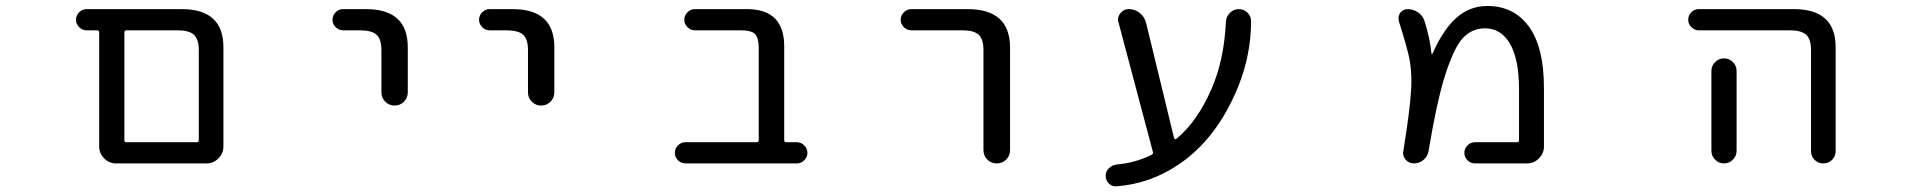

<svg xmlns="http://www.w3.org/2000/svg" viewBox="-20 -578 6540 655"><path d="M397.5 -20.5H376Q352.5 -20.5 335.4 -37.6Q318.4 -54.7 318.4 -78.1V-466.8Q318.4 -474.6 311.5 -474.6H275.4Q260.7 -474.6 250 -485.4Q239.3 -496.1 239.3 -510.7Q239.3 -525.4 250 -536.1Q260.7 -546.9 275.4 -546.9H599.6Q742.2 -546.9 742.2 -417V-78.1Q742.2 -54.7 725.1 -37.6Q708 -20.5 684.6 -20.5ZM658.2 -407.2Q658.2 -444.3 641.6 -459.5Q625 -474.6 585 -474.6H411.1Q404.3 -474.6 404.3 -466.8V-99.6Q404.3 -92.8 411.1 -92.8H651.4Q658.2 -92.8 658.2 -99.6Z M1150.4 -474.6Q1135.7 -474.6 1125 -485.4Q1114.3 -496.1 1114.3 -510.7Q1114.3 -525.4 1125 -536.1Q1135.7 -546.9 1150.4 -546.9H1228.5Q1371.1 -546.9 1371.1 -417V-262.7Q1371.1 -244.1 1357.9 -231Q1344.7 -217.8 1326.2 -217.8Q1307.6 -217.8 1294.4 -231Q1281.2 -244.1 1281.2 -262.7V-407.2Q1281.2 -444.3 1264.6 -459.5Q1248 -474.6 1207 -474.6Z M1650.4 -474.6Q1635.7 -474.6 1625 -485.4Q1614.3 -496.1 1614.3 -510.7Q1614.3 -525.4 1625 -536.1Q1635.7 -546.9 1650.4 -546.9H1728.5Q1871.1 -546.9 1871.1 -417V-262.7Q1871.1 -244.1 1857.9 -231Q1844.7 -217.8 1826.2 -217.8Q1807.6 -217.8 1794.4 -231Q1781.2 -244.1 1781.2 -262.7V-407.2Q1781.2 -444.3 1764.6 -459.5Q1748 -474.6 1707 -474.6Z M2568.4 -414.1Q2568.4 -449.2 2555.7 -461.9Q2543 -474.6 2506.8 -474.6H2350.6Q2335.9 -474.6 2325.2 -485.4Q2314.5 -496.1 2314.5 -510.7Q2314.5 -525.4 2325.2 -536.1Q2335.9 -546.9 2350.6 -546.9H2528.3Q2655.3 -546.9 2655.3 -419.9V-99.6Q2655.3 -92.8 2662.1 -92.8H2698.2Q2712.9 -92.8 2723.6 -82Q2734.4 -71.3 2734.4 -56.6Q2734.4 -42 2723.6 -31.2Q2712.9 -20.5 2698.2 -20.5H2318.4Q2303.7 -20.5 2293 -31.2Q2282.2 -42 2282.2 -56.6Q2282.2 -71.3 2293 -82Q2303.7 -92.8 2318.4 -92.8H2560.5Q2568.4 -92.8 2568.4 -99.6Z M3088.9 -474.6Q3074.2 -474.6 3063.5 -485.4Q3052.7 -496.1 3052.7 -510.7Q3052.7 -525.4 3063.5 -536.1Q3074.2 -546.9 3088.9 -546.9H3281.2Q3424.8 -546.9 3425.8 -417V-66.4Q3425.8 -46.9 3412.6 -33.7Q3399.4 -20.5 3380.4 -20.5Q3361.3 -20.5 3348.1 -33.7Q3335 -46.9 3335 -66.4V-407.2Q3335 -444.3 3318.8 -459.5Q3302.7 -474.6 3262.7 -474.6Z M3985.4 -106.4Q3986.3 -104.5 3988.8 -103.5Q3991.2 -102.5 3993.2 -104.5Q4065.4 -164.1 4113.3 -275.4Q4156.2 -374 4162.1 -503.9Q4163.1 -521.5 4175.8 -534.2Q4188.5 -546.9 4206.1 -546.9Q4223.6 -546.9 4236.3 -534.2Q4248 -522.5 4248 -505.9Q4248 -364.3 4179.7 -228.5Q4110.4 -89.8 3999 -15.6Q3903.3 48.8 3789.1 57.6Q3787.1 57.6 3786.1 57.6Q3772.5 57.6 3762.7 47.9Q3752 37.1 3752 21.5Q3752 6.8 3762.7 -3.9Q3773.4 -14.6 3788.1 -16.6Q3854.5 -22.5 3908.2 -49.8Q3915 -52.7 3913.1 -59.6L3795.9 -501Q3793.9 -505.9 3793.9 -510.7Q3793.9 -522.5 3801.8 -532.2Q3812.5 -546.9 3831.1 -546.9Q3851.6 -546.9 3867.7 -534.2Q3883.8 -521.5 3889.6 -501Z M5011.7 -20.5Q4997.1 -20.5 4986.3 -31.2Q4975.6 -42 4975.6 -56.6Q4975.6 -71.3 4986.3 -82Q4997.1 -92.8 5011.7 -92.8H5154.3Q5162.1 -92.8 5162.1 -99.6V-272.5Q5162.1 -376 5131.3 -428.7Q5100.6 -481.4 5045.9 -481.4Q5001 -481.4 4969.7 -447.3Q4938.5 -413.1 4907.2 -312.5Q4879.9 -222.7 4853.5 -62.5Q4850.6 -44.9 4836.4 -32.7Q4822.3 -20.5 4803.7 -20.5Q4787.1 -20.5 4775.4 -33.2Q4766.6 -43.9 4766.6 -56.6Q4766.6 -59.6 4767.6 -63.5Q4790 -204.1 4793 -259.8Q4794.9 -280.3 4794.9 -298.8Q4794.9 -338.9 4789.1 -373Q4781.2 -414.1 4752 -505.9Q4751 -510.7 4751 -515.6Q4751 -525.4 4756.8 -534.2Q4766.6 -546.9 4782.2 -546.9Q4801.8 -546.9 4817.9 -535.6Q4834 -524.4 4839.8 -505.9Q4858.4 -447.3 4863.3 -395.5Q4863.3 -394.5 4864.7 -394Q4866.2 -393.6 4867.2 -395.5Q4900.4 -470.7 4941.4 -510.7Q4989.3 -557.6 5053.7 -557.6Q5144.5 -557.6 5195.8 -487.3Q5247.1 -417 5247.1 -278.3V-78.1Q5247.1 -54.7 5230 -37.6Q5212.9 -20.5 5189.5 -20.5Z M5775.4 -474.6Q5760.7 -474.6 5750 -485.4Q5739.3 -496.1 5739.3 -510.7Q5739.3 -525.4 5750 -536.1Q5760.7 -546.9 5775.4 -546.9H6099.6Q6242.2 -546.9 6242.2 -417V-62.5Q6242.2 -44.9 6230 -32.7Q6217.8 -20.5 6200.2 -20.5Q6182.6 -20.5 6170.4 -32.7Q6158.2 -44.9 6158.2 -62.5V-407.2Q6158.2 -444.3 6141.6 -459.5Q6125 -474.6 6085 -474.6ZM5904.3 -335.9V-99.6V-63.5Q5904.3 -45.9 5891.6 -33.2Q5878.9 -20.5 5861.3 -20.5Q5843.8 -20.5 5831.1 -33.2Q5818.4 -45.9 5818.4 -63.5V-99.6V-335.9Q5818.4 -353.5 5831.1 -366.2Q5843.8 -378.9 5861.3 -378.9Q5878.9 -378.9 5891.6 -366.2Q5904.3 -353.5 5904.3 -335.9Z"/></svg>

Font: Rounded Mgen+ 1m regular
Style: Regular
Weight: 400
Designer: [Source Han Sans]
Ryoko NISHIZUKA  (kana & ideographs); Paul D. Hunt (Latin, Greek & Cyrillic); Wenlong ZHANG  (bopomofo
Version: Version 1.059.20150602